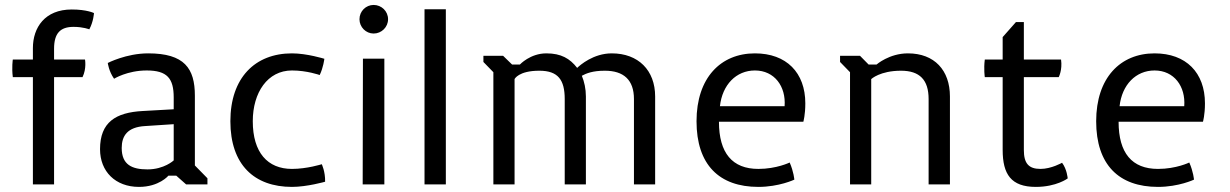

<svg xmlns="http://www.w3.org/2000/svg" viewBox="-20 -731 4874 761"><path d="M110.4 0H194.3V-425.3H307.1C323.7 -459.5 316.9 -495.1 316.9 -495.1H194.3V-537.6C194.3 -599.1 218.8 -624.5 271.5 -624.5C310.1 -624.5 334 -614.7 334 -614.7C350.6 -645.5 352.5 -679.2 352.5 -679.2C352.5 -679.2 324.7 -693.4 264.2 -693.4C157.7 -693.4 110.4 -621.6 110.4 -540.5V-495.1H30.8C30.8 -495.1 25.9 -463.4 30.8 -425.3H110.4Z M376.5 -139.6C376.5 -51.3 437.5 9.8 530.8 9.8C610.8 9.8 647.5 -34.7 647.5 -34.7H678.7L717.8 0H802.2V-24.4L752.4 -75.2V-351.6C752.4 -460 710.9 -519.5 567.4 -519.5C480.5 -519.5 407.2 -481.4 407.2 -481.4C407.2 -481.4 411.1 -448.7 432.1 -418.9C432.1 -418.9 484.4 -451.7 561.5 -451.7C642.6 -451.7 668.5 -420.4 668.5 -344.7V-297.9L545.4 -291C438.5 -285.2 376.5 -246.6 376.5 -139.6ZM462.4 -144.5C462.4 -191.9 484.4 -227.5 555.7 -231.4L668.5 -238.8V-95.2C668.5 -95.2 630.9 -59.6 564.5 -59.6C502.9 -59.6 462.4 -78.1 462.4 -144.5Z M893.1 -250.5C893.1 -78.1 987.8 9.8 1137.2 9.8C1196.8 9.8 1268.6 -10.7 1268.6 -10.7C1269.5 -51.3 1255.4 -80.1 1255.4 -80.1C1255.4 -80.1 1196.8 -61.5 1137.2 -61.5C1040.5 -61.5 981.9 -126.5 981.9 -250.5C981.9 -364.3 1040.5 -451.7 1137.2 -451.7C1196.8 -451.7 1247.1 -433.6 1247.1 -433.6C1261.7 -463.4 1265.6 -498 1265.6 -498C1265.6 -498 1196.8 -519.5 1137.2 -519.5C990.7 -519.5 893.1 -422.4 893.1 -250.5Z M1460.9 -598.1C1492.2 -598.1 1518.1 -623.5 1518.1 -654.8C1518.1 -686.5 1492.2 -711.4 1460.9 -711.4C1430.2 -711.4 1404.8 -686.5 1404.8 -654.8C1404.8 -623.5 1430.2 -598.1 1460.9 -598.1ZM1417.5 0H1503.4V-498.5H1418.5Z M1662.6 0H1747.1V-694.3H1662.6Z M1935.5 0H2019.5V-417.5C2019.5 -417.5 2034.7 -450.7 2117.7 -450.7C2191.9 -450.7 2218.3 -414.6 2218.3 -338.4V0H2302.2V-348.6C2302.2 -378.9 2295.9 -407.2 2286.1 -430.7C2304.2 -440.4 2329.1 -450.7 2377.4 -450.7C2451.7 -450.7 2492.7 -414.6 2492.7 -338.4V0H2576.7V-348.6C2576.7 -452.6 2509.8 -519.5 2404.8 -519.5C2332 -519.5 2279.3 -473.1 2267.6 -461.9C2238.8 -499 2204.1 -519.5 2145.5 -519.5C2081.5 -519.5 2040.5 -475.1 2040.5 -475.1H2009.8L1974.1 -509.8H1896V-485.4L1935.5 -444.8Z M2740.7 -250.5C2740.7 -78.1 2830.6 9.8 2985.8 9.8C3067.9 9.8 3128.4 -19 3128.4 -19C3128.4 -19 3126 -50.3 3109.9 -86.9C3109.9 -86.9 3058.1 -61.5 2985.8 -61.5C2882.3 -61.5 2829.6 -124.5 2829.6 -248.5H3164.1C3164.1 -248.5 3171.9 -275.4 3171.9 -321.3C3171.9 -442.9 3097.2 -519.5 2972.2 -519.5C2836.4 -519.5 2740.7 -422.4 2740.7 -250.5ZM2833.5 -310.1C2842.8 -395 2897.9 -451.7 2972.2 -451.7C3049.8 -451.7 3095.7 -388.2 3089.8 -310.1Z M3349.1 0H3433.1V-417.5C3433.1 -417.5 3467.8 -450.7 3551.3 -450.7C3625 -450.7 3660.6 -414.6 3660.6 -338.4V0H3745.1V-348.6C3745.1 -452.6 3683.6 -519.5 3578.6 -519.5C3504.4 -519.5 3454.1 -475.1 3454.1 -475.1H3422.9L3388.7 -509.8H3309.6V-485.4L3349.1 -444.8Z M3954.1 -136.7C3954.1 -40.5 3987.3 9.8 4085.4 9.8C4167.5 9.8 4211.9 -23.9 4211.9 -23.9C4211.9 -23.9 4209 -60.5 4189.5 -85.9C4189.5 -85.9 4147 -61.5 4104 -61.5C4056.6 -61.5 4038.1 -84 4038.1 -136.7V-425.3H4176.3C4176.3 -425.3 4191.4 -453.6 4185.5 -495.1H4038.1V-643.6H4006.8L3954.1 -584V-495.1H3883.3C3878.4 -457.5 3883.3 -425.3 3883.3 -425.3H3954.1Z M4324.7 -250.5C4324.7 -78.1 4414.6 9.8 4569.8 9.8C4651.9 9.8 4712.4 -19 4712.4 -19C4712.4 -19 4710 -50.3 4693.8 -86.9C4693.8 -86.9 4642.1 -61.5 4569.8 -61.5C4466.3 -61.5 4413.6 -124.5 4413.6 -248.5H4748C4748 -248.5 4755.9 -275.4 4755.9 -321.3C4755.9 -442.9 4681.2 -519.5 4556.2 -519.5C4420.4 -519.5 4324.7 -422.4 4324.7 -250.5ZM4417.5 -310.1C4426.8 -395 4481.9 -451.7 4556.2 -451.7C4633.8 -451.7 4679.7 -388.2 4673.8 -310.1Z"/></svg>

Font: Basic
Style: Regular
Weight: 400
Designer: Magnus Gaarde
Foundry: Magnus Gaarde
Version: Version 1.001